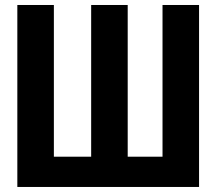

<svg xmlns="http://www.w3.org/2000/svg" viewBox="-20 -742 877 762"><path d="M341.8 -120.1V-722.2H486.8V-120.1H625V-722.2H770V0H48.8V-722.2H193.8V-120.1Z"/></svg>

Font: Perun
Style: Bold
Weight: 700
Foundry: Copyright (c) Stefan Peev, Context Ltd, 2016
Version: Version 1.0000